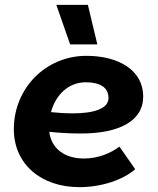

<svg xmlns="http://www.w3.org/2000/svg" viewBox="-20 -759 649 791"><path d="M307 12C399 12 487 -18 537 -62L472 -155C435 -127 383 -106 326 -106C248 -106 192 -145 183 -216C229 -211 273 -209 314 -209C470 -209 570 -260 570 -361C570 -471 467 -529 336 -529C168 -529 37 -395 37 -227C37 -82 150 12 307 12ZM269 -576H381L342 -739H212ZM190 -297C209 -368 262 -420 333 -420C392 -420 427 -399 427 -355C427 -310 363 -292 281 -292C251 -292 219 -294 190 -297Z"/></svg>

Font: Fixel Display 20240404
Style: Bold Italic
Weight: 700
Italic angle: -10°
Designer: AlfaBravo + MacPaw
Foundry: Kyrylo Tkachov, Marchela Mozhyna, Serhii Makarenko, Maria Weinstein, Zakhar Kryvoshyya
Version: Version 1.211;Glyphs 3.2 (3225)